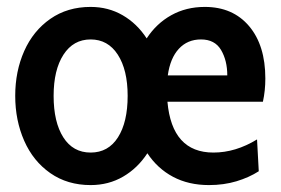

<svg xmlns="http://www.w3.org/2000/svg" viewBox="-20 -525 811 555"><path d="M740 -231H464Q477 -84 597 -84Q661 -84 723 -122L728 -30Q700 -12 663.5 -1Q627 10 584 10Q525 10 480 -14Q435 -38 406 -82Q378 -39 336 -14.5Q294 10 242 10Q175 10 125.5 -24.5Q76 -59 50 -118Q24 -177 24 -248Q24 -319 50 -377.5Q76 -436 125.5 -470.5Q175 -505 242 -505Q293 -505 334.5 -481Q376 -457 404 -414Q432 -457 475 -481Q518 -505 572 -505Q653 -505 700 -449.5Q747 -394 747 -298Q747 -263 740 -231ZM349 -248Q349 -323 320.5 -367Q292 -411 242 -411Q192 -411 163.5 -367Q135 -323 135 -248Q135 -172 163 -128Q191 -84 242 -84Q293 -84 321 -128Q349 -172 349 -248ZM637 -307Q637 -350 619 -380.5Q601 -411 561 -411Q522 -411 497 -384Q472 -357 465 -307Z"/></svg>

Font: Cabin Condensed SemiBold
Style: Regular
Weight: 600
Width: 3
Designer: Pablo Impallari
Foundry: Pablo Impallari. http://www.impallari.com Igino Marini. http://www.ikern.com
Version: Version 2.200